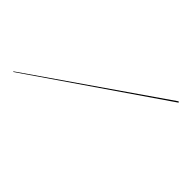

<svg xmlns="http://www.w3.org/2000/svg" viewBox="-20 -549 288 288"><g transform="rotate(90 124.0 -405.0)"><path d="M87 -281 132 -529H134L88 -281Z"/></g></svg>

Font: FiraGO Two
Style: Regular
Weight: 100
Designer: bBox Type
Foundry: bBox Type GmbH
Version: Version 1.001